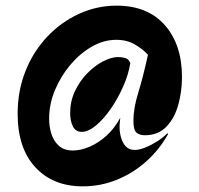

<svg xmlns="http://www.w3.org/2000/svg" viewBox="-20 -573 706 680"><path d="M273 87Q167.5 87 105 19.2Q42.5 -48.5 42.5 -170Q42.5 -252 70.5 -321.8Q98.5 -391.5 147.5 -443.2Q196.5 -495 259.8 -524Q323 -553 393 -553Q502.5 -553 563.5 -484.2Q624.5 -415.5 624.5 -300Q624.5 -249.5 611.5 -202.2Q598.5 -155 569.5 -124.5Q540.5 -94 492.5 -94Q475.5 -94 464 -102.8Q452.5 -111.5 452.5 -145Q452.5 -189.5 469.5 -244.2Q486.5 -299 504 -379Q486.5 -398.5 458.2 -415.2Q430 -432 391.5 -432Q347.5 -432 305.5 -408Q263.5 -384 229.2 -343.5Q195 -303 174.5 -253.5Q154 -204 154 -153Q154 -124 162.2 -98.2Q170.5 -72.5 189 -56.2Q207.5 -40 238.5 -40Q265.5 -40 297 -53.2Q328.5 -66.5 357.2 -92.5Q386 -118.5 406 -156Q405.5 -151 404.5 -141.8Q403.5 -132.5 403.5 -121Q403.5 -105 408.5 -86.5Q413.5 -68 425 -55Q436.5 -42 457.5 -42Q473.5 -42 494.5 -50.5Q515.5 -59 536.5 -72.2Q557.5 -85.5 572.5 -101L575.5 -98.5Q545 -43.5 498.5 -1.8Q452 40 394.2 63.5Q336.5 87 273 87ZM269.5 -106Q248 -106 238.2 -125.2Q228.5 -144.5 228.5 -173Q228.5 -214 245.2 -249.8Q262 -285.5 288.5 -312.8Q315 -340 344.5 -355.5Q374 -371 399.5 -371Q407.5 -371 421.8 -368Q436 -365 441.5 -349Q435 -309 416.2 -266.5Q397.5 -224 372.2 -187.5Q347 -151 319.8 -128.5Q292.5 -106 269.5 -106Z"/></svg>

Font: Cabin
Style: Regular
Weight: 400
Width: 4
Designer: Pablo Impallari
Foundry: Pablo Impallari. http://www.impallari.com Igino Marini. http://www.ikern.com
Version: Version 3.001